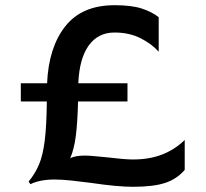

<svg xmlns="http://www.w3.org/2000/svg" viewBox="-20 -708 790 738"><path d="M161 -388Q167 -526 231 -607Q295 -688 420 -688Q485 -688 524 -675.5Q563 -663 590 -642V-509Q564 -539 520.5 -561Q477 -583 420 -583Q357 -583 321 -533Q285 -483 281 -388H470V-318H280Q278 -237 271.5 -186Q265 -135 250 -100Q270 -110 306 -110Q322 -110 346.5 -107.5Q371 -105 394 -103Q460 -95 491 -95Q554 -95 603 -114Q652 -133 690 -170V-55Q660 -20 615 -5Q570 10 491 10Q431 10 330 -5Q293 -10 255 -14Q217 -18 190 -18Q133 -18 97 0L90 -10Q116 -42 130.5 -77Q145 -112 152 -168Q159 -224 160 -318H60V-388Z"/></svg>

Font: Madhuban Medium
Style: Regular
Weight: 500
Designer: jaikishan Patel
Foundry: MagicType
Version: Version 1.000